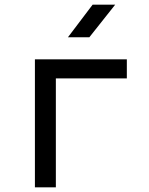

<svg xmlns="http://www.w3.org/2000/svg" viewBox="-20 -805 640 825"><path d="M130 0V-550H525V-468H220V0ZM272 -645 378 -785H475L364 -645Z"/></svg>

Font: JetBrainsMono NF
Style: Regular
Weight: 400
Designer: Philipp Nurullin, Konstantin Bulenkov
Foundry: JetBrains
Version: Version 2.251; ttfautohint (v1.8.3);Nerd Fonts 2.2.2